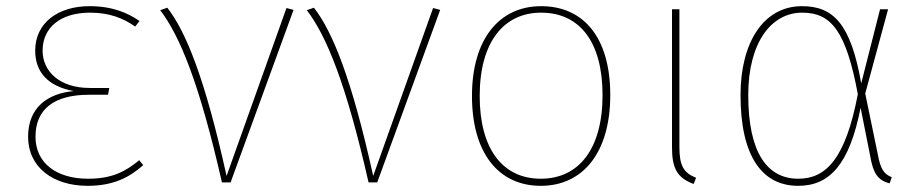

<svg xmlns="http://www.w3.org/2000/svg" viewBox="-20 -591 2982 622"><path d="M270 -571C168 -571 94 -517 94 -427C94 -357 136 -311 219 -296C133 -288 71 -242 71 -148C71 -49 152 11 264 11C348 11 400 -17 444 -56L431 -72C386 -35 343 -12 265 -12C164 -12 95 -62 95 -148C95 -238 156 -284 268 -284H330L334 -306H271C174 -306 118 -359 118 -427C118 -501 175 -550 272 -550C335 -550 379 -532 418 -505L432 -523C394 -549 345 -571 270 -571Z M522 -566 499 -558C563 -474 626 -321 699 0H727L931 -559L908 -565L714 -21C644 -338 582 -489 522 -566Z M997 -566 974 -558C1038 -474 1101 -321 1174 0H1202L1406 -559L1383 -565L1189 -21C1119 -338 1057 -489 997 -566Z M1733 -571C1598 -571 1509 -465 1509 -280C1509 -98 1593 11 1732 11C1868 11 1957 -96 1957 -283C1957 -469 1871 -571 1733 -571ZM1733 -550C1858 -550 1932 -455 1932 -283C1932 -107 1854 -12 1732 -12C1608 -12 1534 -109 1534 -280C1534 -456 1613 -550 1733 -550Z M2181 -561H2157V-114C2157 -45 2174 -15 2227 5L2235 -15C2195 -31 2181 -54 2181 -114Z M2578 -571C2454 -571 2379 -454 2379 -283C2379 -86 2448 11 2566 11C2668 11 2732 -59 2768 -242L2803 -66C2814 -17 2835 -4 2862 3L2869 -17C2851 -24 2836 -35 2827 -75L2783 -288L2857 -561H2831L2770 -321C2736 -515 2679 -571 2578 -571ZM2579 -550C2673 -550 2721 -490 2759 -286C2719 -75 2655 -12 2566 -12C2465 -12 2404 -97 2404 -283C2404 -451 2477 -550 2579 -550Z"/></svg>

Font: Glow Sans SC Normal Thin
Style: Regular
Weight: 100
Designer: Ryoko NISHIZUKA (kana, bopomofo & ideographs); Paul D. Hunt (Latin, Greek & Cyrillic); Sandoll Communications, Soo-young
Version: Version 0.93